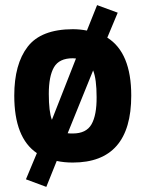

<svg xmlns="http://www.w3.org/2000/svg" viewBox="-20 -627 572 755"><path d="M184.1 -155.8 278.8 -397 266.1 -397.9Q212.9 -397.9 192.4 -362.8Q171.9 -327.6 171.9 -257.8Q171.9 -188 184.1 -155.8ZM266.1 -102.1Q319.3 -102.1 339.8 -138.2Q360.4 -174.3 359.9 -245.1Q359.9 -315.9 346.2 -350.1L246.1 -103Q252 -102.1 266.1 -102.1ZM266.1 -512.2Q293.9 -512.2 321.8 -506.8L361.8 -606.9L442.9 -577.1L401.9 -479Q496.1 -419.9 496.1 -251Q496.1 12.2 266.1 12.2Q231.9 12.2 203.1 5.9L162.1 107.9L82 78.1L125 -24.9Q36.1 -85 36.1 -251Q36.1 -375 88.9 -443.4Q141.6 -511.7 266.1 -512.2Z"/></svg>

Font: TitilliumWeb-Bold
Style: Bold
Weight: 700
Version: Version 1.001;PS 57.000;hotconv 1.0.70;makeotf.lib2.5.55311